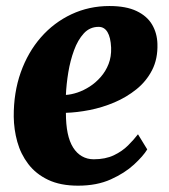

<svg xmlns="http://www.w3.org/2000/svg" viewBox="-20 -590 548 622"><path d="M457 -106Q444 -84.5 414.2 -57Q384.5 -29.5 339.2 -9Q294 11.5 233 11.5Q175.5 11.5 135.8 -7.5Q96 -26.5 71.5 -58.8Q47 -91 36 -130.8Q25 -170.5 24.5 -212Q24 -290 47.2 -355.5Q70.5 -421 112.5 -469Q154.5 -517 211.5 -543.8Q268.5 -570.5 334.5 -570.5Q388.5 -570.5 422.5 -554.2Q456.5 -538 472.8 -510.2Q489 -482.5 490 -448Q491.5 -399.5 472.8 -363Q454 -326.5 422 -300.8Q390 -275 350.5 -258.2Q311 -241.5 270 -233.5Q229 -225.5 193.5 -224.5Q193.5 -187 199.2 -159Q205 -131 216.8 -112.2Q228.5 -93.5 245.5 -83.8Q262.5 -74 283.5 -74Q321.5 -74 348.8 -87Q376 -100 395 -119Q414 -138 427 -155ZM299.5 -503Q271 -503 251.5 -481.8Q232 -460.5 219.8 -427Q207.5 -393.5 201.2 -355.2Q195 -317 193.5 -282.5Q210.5 -283.5 230.8 -290.2Q251 -297 270.5 -309.5Q290 -322 306.2 -340.5Q322.5 -359 331.8 -382.8Q341 -406.5 340 -435.5Q338.5 -469 328.2 -486Q318 -503 299.5 -503Z"/></svg>

Font: Merriweather 20pt Black
Style: Italic
Weight: 900
Italic angle: -7.8°
Version: Version 2.101